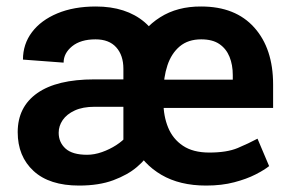

<svg xmlns="http://www.w3.org/2000/svg" viewBox="-20 -558 885 588"><path d="M611.3 10.3Q530.3 10.3 474.1 -22.7Q418 -55.7 389.2 -113.5Q360.4 -171.4 360.4 -245.6V-275.4Q360.4 -352.5 388.9 -412.1Q417.5 -471.7 470.5 -505.1Q523.4 -538.6 596.2 -538.1Q701.2 -538.1 758.8 -473.6Q816.4 -409.2 816.4 -299.3V-227.5H416V-314H692.9V-328.1Q692.9 -359.4 682.9 -384Q672.9 -408.7 651.9 -423.1Q630.9 -437.5 596.2 -437.5Q556.2 -437.5 530.5 -416Q504.9 -394.5 492.7 -357.7Q480.5 -320.8 480.5 -275.4V-245.6Q480.5 -202.6 494.9 -167.5Q509.3 -132.3 540.3 -111.6Q571.3 -90.8 621.1 -90.8Q674.8 -90.8 708 -104.7Q741.2 -118.7 768.6 -133.3L804.2 -49.3Q789.6 -37.6 762.5 -23.7Q735.4 -9.8 697.3 0.2Q659.2 10.3 611.3 10.3ZM222.2 10.3Q131.3 10.3 82.8 -34.4Q34.2 -79.1 34.2 -153.3Q34.2 -230.5 94 -272.7Q153.8 -314.9 269 -314.9H378.9L379.4 -231H270Q233.4 -231 209 -219.7Q184.6 -208.5 172.1 -190.4Q159.7 -172.4 159.7 -151.4Q159.7 -122.1 180.7 -103Q201.7 -84 246.6 -84Q269 -84 292.5 -92.3Q315.9 -100.6 335.9 -113.5Q356 -126.5 368.2 -141.1Q380.4 -155.8 380.4 -168.9L440.4 -94.2Q427.7 -70.8 399.4 -46.6Q371.1 -22.5 327.1 -6.1Q283.2 10.3 222.2 10.3ZM357.9 -89.4V-347.2Q357.9 -388.7 335.9 -413.1Q314 -437.5 272.5 -437.5Q227.1 -437.5 200.9 -416.3Q174.8 -395 174.8 -366.2L50.3 -375.5Q50.3 -422.9 77.9 -459.5Q105.5 -496.1 155.8 -517.1Q206.1 -538.1 273.4 -538.1Q366.2 -538.1 422.9 -490Q479.5 -441.9 479.5 -346.2V-106.4Z"/></svg>

Font: Heebo SemiBold
Style: Regular
Weight: 600
Designer: Oded Ezer
Foundry: Ezer Type House
Version: Version 3.100